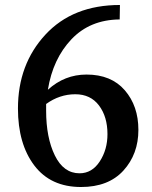

<svg xmlns="http://www.w3.org/2000/svg" viewBox="-20 -735 609 770"><path d="M52 -300Q52 -477 162 -596Q272 -715 461 -715L460 -657Q341 -656 266.5 -577.5Q192 -499 172 -375Q239 -436 327 -436Q426 -436 480.5 -373Q535 -310 535 -214Q535 -117 475 -51Q415 15 305 15Q183 15 117.5 -71.5Q52 -158 52 -300ZM165 -291Q165 -183 200 -111.5Q235 -40 299 -40Q349 -40 380 -87.5Q411 -135 411 -197Q411 -267 377 -312Q343 -357 282 -357Q219 -357 165 -318Z"/></svg>

Font: Volkhov
Style: Regular
Weight: 400
Designer: Cyreal (www.cyreal.org)
Foundry: Cyreal (www.cyreal.org)
Version: Version 1.010